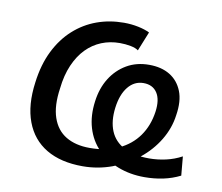

<svg xmlns="http://www.w3.org/2000/svg" viewBox="-63 -574 760 658"><g transform="rotate(10 317.5 -245.5)"><path d="M263 9Q187 9 136.5 -21Q86 -51 64.5 -108.5Q43 -166 54 -246Q62 -309 85.5 -356.5Q109 -404 144.5 -436Q180 -468 224 -484Q268 -500 318 -500Q344 -500 368 -495Q392 -490 408 -482L381 -415Q372 -422 354 -425.5Q336 -429 316 -429Q282 -429 252.5 -417Q223 -405 200 -381.5Q177 -358 161.5 -322.5Q146 -287 141 -240Q132 -179 146 -138Q160 -97 193.5 -77Q227 -57 276 -57Q334 -57 376.5 -77Q419 -97 444.5 -133Q470 -169 477 -218Q483 -261 467.5 -284.5Q452 -308 420 -308Q388 -308 366.5 -281.5Q345 -255 339 -208Q333 -161 347 -127Q361 -93 395.5 -75Q430 -57 483 -57Q512 -57 541 -63.5Q570 -70 596 -84L602 -18Q574 -4 543 2.5Q512 9 478 9Q428 9 385.5 -7.5Q343 -24 314 -53.5Q285 -83 272.5 -125Q260 -167 267 -218Q273 -264 294.5 -298.5Q316 -333 350 -353Q384 -373 428 -373Q471 -373 500.5 -355Q530 -337 543.5 -303Q557 -269 549 -219Q543 -173 518 -131.5Q493 -90 453.5 -58.5Q414 -27 365 -9Q316 9 263 9Z"/></g></svg>

Font: Nunito Sans 10pt SemiCondensed Medium
Style: Italic
Weight: 500
Width: 4
Italic angle: -9°
Designer: Vernon Adams
Foundry: Vernon Adams
Version: Version 3.101;gftools[0.9.27]